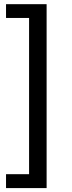

<svg xmlns="http://www.w3.org/2000/svg" viewBox="-20 -831 355 942"><path d="M9.6 23.6H122.7V-742.9H9.6V-810.5H208.7V91.8H9.6Z"/></svg>

Font: Min Sans VF VF
Style: Regular
Weight: 400
Designer: Jinseong-Kim, NotoSansCJK, Nunito
Foundry: Jinseong-Kim
Version: Version 1.420;Glyphs 3.1.2 (3151)